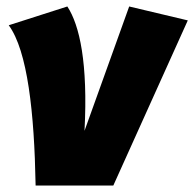

<svg xmlns="http://www.w3.org/2000/svg" viewBox="-20 -573 600 593"><path d="M188 -553 7 -495C65 -416 86 -226 90 0H330L560 -510L379 -553L241 -169C252 -378 226 -495 188 -553Z"/></svg>

Font: Fira Sans Heavy
Style: Italic
Weight: 900
Italic angle: -8°
Designer: bBox Type GmbH & Carrois Corporate GbR & Edenspiekermann AG
Foundry: bBox Type GmbH & Carrois Corporate GbR & Edenspiekermann AG
Version: Version 4.301;PS 004.301;hotconv 1.0.88;makeotf.lib2.5.64775